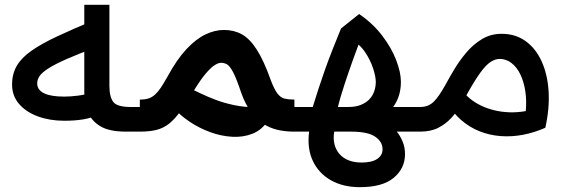

<svg xmlns="http://www.w3.org/2000/svg" viewBox="-20 -545 2362 795"><path d="M246 -45Q186 -45 137 -63Q88 -81 59 -114.5Q30 -148 30 -195Q30 -239 49.5 -272.5Q69 -306 110.5 -335Q152 -364 216 -394Q280 -424 369 -461L388 -353Q307 -323 257 -301Q207 -279 180 -261.5Q153 -244 143.5 -229.5Q134 -215 134 -200Q134 -173 162 -159Q190 -145 246 -145Q272 -145 303 -149Q334 -153 371 -164L394 -72Q357 -56 323.5 -50.5Q290 -45 246 -45ZM501 0Q432 0 395 -22.5Q358 -45 343.5 -82.5Q329 -120 329 -164V-525H433V-190Q433 -144 449 -123Q465 -102 521 -102H559V0Z M559 0V-132.7H560.3Q580.3 -132.7 595.2 -137.5Q610 -142.3 622.3 -153.7Q634.7 -165 646.5 -182.8Q658.3 -200.7 673.3 -227.3Q712 -298.7 751.5 -341Q791 -383.3 830.3 -402.2Q869.7 -421 907 -421Q948.7 -421 981.3 -403Q1014 -385 1043 -340Q1072 -295 1101 -213.7Q1115.7 -174.7 1129 -157.5Q1142.3 -140.3 1158.8 -136.5Q1175.3 -132.7 1198.3 -132.7H1199V0H1198.3Q1132.7 0 1089.2 -21.7Q1045.7 -43.3 1019.8 -80Q994 -116.7 979 -160.3Q959 -220 945.2 -246.2Q931.3 -272.3 919.7 -278.7Q908 -285 895 -285Q884.3 -285 868.8 -275.2Q853.3 -265.3 833 -241.7Q812.7 -218 786.7 -176.3Q753.7 -121.7 729.2 -87.2Q704.7 -52.7 681.3 -33.8Q658 -15 629.3 -7.5Q600.7 0 560.3 0ZM1090 -45.7Q1064 -6.3 1025.2 8.8Q986.3 24 941 21.3Q895.7 18.7 850.5 2.2Q805.3 -14.3 766.5 -40.2Q727.7 -66 701.7 -95.3L771.7 -176.7Q788 -169.3 813.8 -156.8Q839.7 -144.3 874 -131.3Q908.3 -118.3 950.7 -109.5Q993 -100.7 1041.7 -100.7Z M1470 230Q1400 230 1349.5 201Q1299 172 1275 120.5Q1251 69 1260 0H1199V-102H1275Q1286 -138 1298.5 -176.5Q1311 -215 1325.5 -256Q1340 -297 1357 -340Q1374 -383 1392 -427L1467 -487Q1524 -448 1562.5 -397.5Q1601 -347 1620.5 -296Q1640 -245 1640 -206Q1640 -176 1632 -150Q1624 -124 1608 -102H1718V0H1623Q1637 17 1647 41Q1657 65 1657 93Q1657 152 1610.5 191Q1564 230 1470 230ZM1477 128Q1520 128 1542 113Q1564 98 1564 73Q1564 42 1533.5 21Q1503 0 1433 0H1364Q1359 29 1365 52.5Q1371 76 1386 93Q1401 110 1424 119Q1447 128 1477 128ZM1379 -102H1423Q1452 -102 1473.5 -110.5Q1495 -119 1509 -133.5Q1523 -148 1529.5 -167Q1536 -186 1536 -206Q1536 -227 1525 -261.5Q1514 -296 1491 -330Q1468 -364 1432 -382L1477 -394Q1461 -352 1441.5 -297.5Q1422 -243 1405 -191Q1388 -139 1379 -102Z M1718 0V-102H1720Q1737 -102 1751 -107.5Q1765 -113 1776.5 -124.5Q1788 -136 1799.5 -153Q1811 -170 1824 -193Q1839 -221 1860.5 -257Q1882 -293 1910.5 -327Q1939 -361 1975.5 -383Q2012 -405 2057 -405Q2114 -405 2156 -375Q2198 -345 2222.5 -291.5Q2247 -238 2251.5 -167.5Q2256 -97 2238 -16Q2193 4 2146 13Q2099 22 2053 18.5Q2007 15 1965.5 -1.5Q1924 -18 1889.5 -48Q1855 -78 1830 -121L1893 -173Q1907 -152 1927.5 -135.5Q1948 -119 1973.5 -107Q1999 -95 2028.5 -88Q2058 -81 2090.5 -80Q2123 -79 2157 -85Q2161 -129 2155 -168Q2149 -207 2134.5 -237Q2120 -267 2098 -284Q2076 -301 2049 -301Q2031 -301 2012 -289Q1993 -277 1969.5 -245Q1946 -213 1912 -152Q1901 -132 1885.5 -106Q1870 -80 1848 -56Q1826 -32 1795 -16Q1764 0 1720 0Z"/></svg>

Font: Lexend Medium
Style: Regular
Weight: 500
Designer: Bonnie Shaver-Troup, Thomas Jockin
Foundry: Lexend
Version: Version 1.005